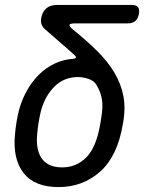

<svg xmlns="http://www.w3.org/2000/svg" viewBox="-20 -750 640 780"><path d="M274 -632Q331 -586 374.5 -543Q418 -500 445 -454.5Q472 -409 481.5 -358.5Q491 -308 479 -245Q457 -115 386.5 -52.5Q316 10 218 10Q120 10 75.5 -47.5Q31 -105 41 -205Q43 -229 47 -253.5Q51 -278 57 -302Q69 -346 90 -383Q111 -420 139 -447.5Q167 -475 201.5 -491.5Q236 -508 276 -511Q286 -512 288 -515.5Q290 -519 284 -525Q259 -548 228.5 -574Q198 -600 162 -632Q153 -640 149 -650.5Q145 -661 147 -675Q152 -703 168.5 -716.5Q185 -730 213 -730H514Q533 -730 540.5 -721Q548 -712 544 -693Q541 -674 529.5 -664.5Q518 -655 499 -655H285Q265 -655 262.5 -649.5Q260 -644 274 -632ZM372 -405Q362 -422 339.5 -429.5Q317 -437 297 -437Q241 -437 202.5 -399.5Q164 -362 147 -302Q141 -278 137 -253.5Q133 -229 131 -205Q125 -140 150.5 -105Q176 -70 233 -70Q290 -70 330.5 -110.5Q371 -151 387 -245Q392 -273 394.5 -294.5Q397 -316 395.5 -334.5Q394 -353 388.5 -369.5Q383 -386 372 -405Z"/></svg>

Font: Maple Mono NL
Style: Italic
Weight: 400
Italic angle: -10°
Monospace: yes
Designer: subframe7536
Version: Version 7.000